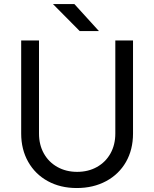

<svg xmlns="http://www.w3.org/2000/svg" viewBox="-20 -924 770 959"><path d="M85.8 -257.2V-722H174.8V-257.2Q174.8 -201 198.9 -157.7Q223 -114.4 266.5 -90Q310 -65.6 365.4 -65.6Q421 -65.6 464.4 -90Q507.8 -114.4 531.9 -157.7Q556 -201 556 -257.2V-722H644.4V-257.2Q644.4 -176.6 609.2 -115.1Q574 -53.6 510 -19.2Q446 15.2 363.4 15.2Q281.8 15.2 218.9 -19.2Q156 -53.6 120.9 -115.5Q85.8 -177.4 85.8 -257.2ZM244.6 -903.6H351.6L474.2 -768.8H378.2Z"/></svg>

Font: 寒蝉端黑体 Light
Style: Regular
Weight: 300
Designer: ChillDuanSans {Warren2060}; 
Source Han Sans {Ryoko NISHIZUKA 西塚涼子 (kana, bopomofo & ideographs); Paul D. Hunt (Latin, G
Foundry: ChillType&Adobe
Version: Version 1.300;Glyphs 3.3 (3306)